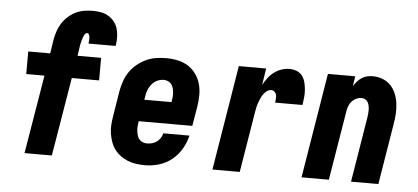

<svg xmlns="http://www.w3.org/2000/svg" viewBox="-51 -850 2101 966"><g transform="rotate(5 1000.0 -367.5)"><path d="M101 0 167 -397H75V-511H186L197 -583Q201 -604 208 -625Q215 -646 227.5 -665.5Q240 -685 257.5 -700.5Q275 -716 295.5 -726Q316 -736 338 -739.5Q360 -743 381 -743Q402 -743 422 -739.5Q442 -736 459 -726Q476 -716 488.5 -701Q501 -686 507 -667.5Q513 -649 514 -628Q515 -607 512 -586Q512 -584 511.5 -581.5Q511 -579 510 -577H373Q374 -578 374 -578.5Q374 -579 374 -580Q375 -587 375.5 -594Q376 -601 375.5 -608Q375 -615 372 -622Q369 -629 362 -629Q356 -629 352 -623.5Q348 -618 345.5 -612Q343 -606 341 -600Q339 -594 337.5 -588Q336 -582 334.5 -576Q333 -570 332 -564L324 -511H443V-397H305L239 0Z M710 8Q688 8 665.5 5Q643 2 623 -6Q603 -14 586 -26.5Q569 -39 556.5 -55.5Q544 -72 536.5 -92.5Q529 -113 525.5 -135Q522 -157 523.5 -179.5Q525 -202 529 -225L550 -355Q555 -380 563.5 -404.5Q572 -429 587 -451Q602 -473 623.5 -490.5Q645 -508 669 -519Q693 -530 718.5 -534Q744 -538 769 -538Q799 -538 828 -532Q857 -526 880.5 -511Q904 -496 920.5 -473Q937 -450 944.5 -422.5Q952 -395 951.5 -365Q951 -335 946 -305L930 -210H660L659 -207Q657 -195 656 -183.5Q655 -172 656.5 -160.5Q658 -149 661 -138Q664 -127 671 -119Q678 -111 688.5 -106.5Q699 -102 710 -102Q723 -102 736 -105.5Q749 -109 759.5 -116.5Q770 -124 777.5 -135.5Q785 -147 788 -160H920Q912 -125 893 -92.5Q874 -60 845 -36.5Q816 -13 780.5 -2.5Q745 8 710 8ZM678 -320H815L816 -323Q818 -335 819 -346.5Q820 -358 819 -369.5Q818 -381 815 -391.5Q812 -402 805.5 -410.5Q799 -419 788.5 -423.5Q778 -428 767 -428Q750 -428 734 -420.5Q718 -413 706.5 -399Q695 -385 689 -369Q683 -353 681 -337Z M1050 0 1137 -530H1275L1262 -446Q1272 -464 1285 -481.5Q1298 -499 1315.5 -512Q1333 -525 1353 -531.5Q1373 -538 1393 -538Q1412 -538 1429.5 -531Q1447 -524 1457.5 -509.5Q1468 -495 1472.5 -477Q1477 -459 1478.5 -440Q1480 -421 1478 -401.5Q1476 -382 1473 -363H1335Q1336 -373 1337 -382.5Q1338 -392 1336 -401.5Q1334 -411 1327 -417.5Q1320 -424 1311 -424Q1298 -424 1287.5 -416Q1277 -408 1270 -397.5Q1263 -387 1258 -375.5Q1253 -364 1249 -352.5Q1245 -341 1242.5 -329Q1240 -317 1238 -305L1188 0Z M1500 0 1587 -530H1725L1717 -479Q1725 -492 1735 -503.5Q1745 -515 1758 -523.5Q1771 -532 1785.5 -535Q1800 -538 1814 -538Q1840 -538 1864 -528.5Q1888 -519 1904.5 -501Q1921 -483 1930.5 -459.5Q1940 -436 1943 -410.5Q1946 -385 1944.5 -358.5Q1943 -332 1938 -305L1888 0H1750L1803 -324Q1805 -335 1806 -345.5Q1807 -356 1807 -366.5Q1807 -377 1805 -387Q1803 -397 1798.5 -405.5Q1794 -414 1785 -419Q1776 -424 1766 -424Q1753 -424 1740 -418Q1727 -412 1717.5 -401.5Q1708 -391 1703 -378Q1698 -365 1696 -352L1638 0Z"/></g></svg>

Font: Iosevka Curly Heavy Oblique
Style: Regular
Weight: 900
Italic angle: -9°
Monospace: yes
Designer: Belleve Invis
Foundry: Belleve Invis
Version: Version 11.1.0; ttfautohint (v1.8.3)